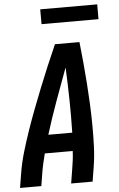

<svg xmlns="http://www.w3.org/2000/svg" viewBox="-61 -966 622 1007"><g transform="rotate(-5 250.0 -462.0)"><path d="M3 0 15 -74Q24 -130 40.5 -186Q57 -242 76 -297Q95 -352 116 -407Q137 -462 159 -517Q181 -572 204 -626.5Q227 -681 251 -735H380Q386 -681 391 -626.5Q396 -572 400 -517Q404 -462 406.5 -407Q409 -352 409.5 -296.5Q410 -241 408 -185Q406 -129 397 -74L385 0H272L284 -74Q288 -97 291 -121Q294 -145 295 -169H148Q142 -145 136.5 -121.5Q131 -98 127 -74L115 0ZM301 -265Q303 -351 301.5 -437Q300 -523 296 -609Q264 -523 233 -437.5Q202 -352 175 -265ZM190 -846V-924H490V-846Z"/></g></svg>

Font: Iosevka Curly Oblique
Style: Bold
Weight: 700
Italic angle: -9°
Monospace: yes
Designer: Belleve Invis
Foundry: Belleve Invis
Version: Version 11.1.0; ttfautohint (v1.8.3)